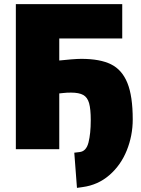

<svg xmlns="http://www.w3.org/2000/svg" viewBox="-20 -725 687 933"><path d="M341 17 366 14Q399 11 410 -32.5Q421 -76 421 -141Q421 -195 413 -223.5Q405 -252 384.5 -263.5Q364 -275 325 -275Q303 -275 287 -273Q271 -271 268 -271V0H57V-705H574V-538H268V-431Q294 -434 325.5 -436.5Q357 -439 375 -439Q466 -439 519.5 -412.5Q573 -386 599 -322Q625 -258 625 -145Q625 -66 596 6Q567 78 511.5 126Q456 174 382 184L354 188Z"/></svg>

Font: Nunito Sans Heavy
Style: Regular
Weight: 400
Designer: Vernon Adams
Foundry: Vernon Adams
Version: Version 2.500